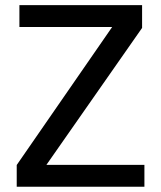

<svg xmlns="http://www.w3.org/2000/svg" viewBox="-20 -709 613 729"><path d="M43.5 0V-82.5L405.8 -606.4H53.7V-689.5H519.5V-603L156.2 -83H528.3V0Z"/></svg>

Font: Shanti
Style: Regular
Weight: 400
Designer: Vernon Adams
Foundry: Vernon Adams
Version: Version 1.100; ttfautohint (v1.8.4)